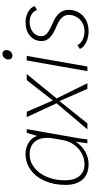

<svg xmlns="http://www.w3.org/2000/svg" viewBox="396 -1136 750 1583"><g transform="rotate(-90 771.5 -345.0)"><path d="M38 -180Q38 -275 70.5 -350Q103 -425 161.5 -467.5Q220 -510 294 -510Q344 -510 384.5 -485.5Q425 -461 441 -418H443L467 -500H498L431 -120Q419 -57 413 0H381Q389 -60 394 -93H392Q360 -45 312 -17.5Q264 10 209 10Q126 10 82 -40Q38 -90 38 -180ZM407 -200 421 -279Q426 -309 426 -331Q426 -399 390.5 -437.5Q355 -476 291 -476Q230 -476 181 -438Q132 -400 104 -333.5Q76 -267 76 -185Q76 -109 110.5 -66.5Q145 -24 207 -24Q255 -24 297.5 -46.5Q340 -69 369 -109.5Q398 -150 407 -200Z M711 -254 597 -500H641L734 -285L902 -500H952L751 -254L876 0H830L729 -230L545 0H496Z M1072 -650Q1072 -670 1085.5 -685Q1099 -700 1118 -700Q1132 -700 1141 -691Q1150 -682 1150 -668Q1150 -648 1136.5 -633Q1123 -618 1104 -618Q1090 -618 1081 -627Q1072 -636 1072 -650ZM1064 -500H1102L1014 0H976Z M1159 -62 1191 -82Q1204 -54 1234.5 -39Q1265 -24 1307 -24Q1344 -24 1374.5 -41.5Q1405 -59 1422.5 -89Q1440 -119 1440 -154Q1440 -185 1417.5 -209.5Q1395 -234 1345 -255Q1280 -282 1252 -310.5Q1224 -339 1224 -376Q1224 -436 1267 -473Q1310 -510 1382 -510Q1425 -510 1464 -488.5Q1503 -467 1512 -434L1480 -415Q1469 -446 1442.5 -461Q1416 -476 1381 -476Q1330 -476 1297 -448.5Q1264 -421 1264 -380Q1264 -352 1288.5 -331.5Q1313 -311 1374 -285Q1429 -262 1455 -230Q1481 -198 1481 -156Q1481 -83 1432 -36.5Q1383 10 1302 10Q1255 10 1213 -10.5Q1171 -31 1159 -62Z"/></g></svg>

Font: Sarabun Thin
Style: Italic
Weight: 250
Italic angle: -10°
Designer: Suppakit Chalermlarp | Katatrad Co.,Ltd.
Foundry: Cadson Demak Co.,Ltd.
Version: Version 1.000; ttfautohint (v1.6)